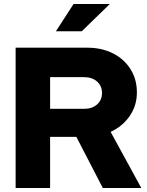

<svg xmlns="http://www.w3.org/2000/svg" viewBox="-20 -938 733 958"><path d="M58 0V-700H416Q488 -700 544 -671.5Q600 -643 631.5 -592.5Q663 -542 663 -477Q663 -411 627 -359Q591 -307 532 -280L685 0H493L361 -255H230V0ZM230 -395H400Q440 -395 464.5 -417Q489 -439 489 -474Q489 -509 464.5 -531Q440 -553 400 -553H230ZM259 -782 347 -918H528L388 -782Z"/></svg>

Font: Red Hat Display Black
Style: Regular
Weight: 900
Designer: Pentagram, MCKL
Foundry: Pentagram, MCKL
Version: Version 1.023; ttfautohint (v1.8.3)